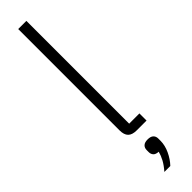

<svg xmlns="http://www.w3.org/2000/svg" viewBox="-337 -710 914 914"><g transform="rotate(-45 119.5 -253.5)"><path d="M207 0H141Q111 0 97 -14Q83 -28 83 -58V-740H138V-48H207ZM147 67Q167 67 176.5 76Q186 85 186 100V115Q186 146 171 178Q156 210 134 233H94Q115 209 126.5 187.5Q138 166 143 146Q124 145 116 136Q108 127 108 114V100Q108 85 117.5 76Q127 67 147 67Z"/></g></svg>

Font: IBM Plex Sans Condensed Light
Style: Regular
Weight: 300
Width: 3
Designer: Mike Abbink, Paul van der Laan, Pieter van Rosmalen
Foundry: Bold Monday
Version: Version 3.201